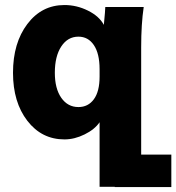

<svg xmlns="http://www.w3.org/2000/svg" viewBox="-20 -550 708 771"><path d="M379.9 200.2V-59.1Q360.4 -30.3 319.8 -10.3Q279.3 9.8 238.8 9.8Q147.5 9.8 89.8 -64.9Q32.2 -139.6 32.2 -257.8Q32.2 -377.4 89.8 -453.6Q147.5 -529.8 238.8 -529.8Q288.1 -529.8 333.3 -507.3Q378.4 -484.9 397 -450.2Q402.8 -509.8 402.8 -522H557.1Q546.9 -454.1 546.9 -359.9V70.8H668V201.2H440.9V200.2ZM379.9 -242.2V-272Q379.9 -335 356.9 -368.9Q334 -402.8 294.9 -402.8Q252 -402.8 226.1 -363.5Q200.2 -324.2 200.2 -257.8Q200.2 -194.3 226.1 -157.2Q252 -120.1 294.9 -120.1Q334 -120.1 356.9 -151.4Q379.9 -182.6 379.9 -242.2Z"/></svg>

Font: LT Superior Black
Style: Regular
Weight: 900
Designer: Daniel Lyons
Foundry: LyonsType
Version: Version 2.005